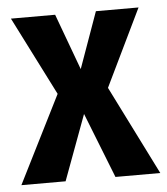

<svg xmlns="http://www.w3.org/2000/svg" viewBox="-51 -570 531 610"><g transform="rotate(-5 214.5 -265.0)"><path d="M294 -284 436 0H293L211 -208L134 0H-7L133 -279L6 -530H147L213 -351L277 -530H413Z"/></g></svg>

Font: Fira Sans Extra Condensed SemiBold
Style: Regular
Weight: 600
Width: 1
Designer: Carrois Corporate & Edenspiekermann AG
Foundry: Carrois Corporate GbR & Edenspiekermann AG
Version: Version 4.203